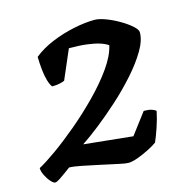

<svg xmlns="http://www.w3.org/2000/svg" viewBox="-94 -651 728 738"><g transform="rotate(-15 270.0 -282.5)"><path d="M38 0Q31 0 20.5 -11.8Q10 -23.5 2 -39.8Q-6 -56 -6 -69Q19 -82 62.8 -113Q106.5 -144 156.5 -186Q206.5 -228 253.2 -275.5Q300 -323 333 -369.8Q366 -416.5 374.5 -456Q362 -465 342.2 -471.2Q322.5 -477.5 293.2 -481.2Q264 -485 221.5 -485L171.5 -369Q166 -366 152.2 -363Q138.5 -360 121.5 -360Q113.5 -370 108 -389.5Q102.5 -409 100 -434Q97.5 -459 97 -484Q129 -510 172.5 -528Q216 -546 262 -555.5Q308 -565 345 -565Q362.5 -565 388.5 -555.2Q414.5 -545.5 440.2 -530.5Q466 -515.5 483.5 -500Q501 -484.5 501 -473.5Q501 -441.5 477.5 -401.8Q454 -362 416.2 -319.5Q378.5 -277 334.8 -237.5Q291 -198 250 -165.8Q209 -133.5 179 -114L373.5 -94L437 -178Q456.5 -178 468.5 -174Q480.5 -170 485 -165Q479 -135.5 467.8 -102.2Q456.5 -69 447.5 -49Q434.5 -39.5 412 -28Q389.5 -16.5 366.5 -8.2Q343.5 0 328.5 0Q318.5 0 288.8 -6.5Q259 -13 222 -21Q185 -29 152.5 -35.5Q120 -42 103.5 -42Q96 -36.5 82.2 -26.2Q68.5 -16 56 -8Q43.5 0 38 0Z"/></g></svg>

Font: Texturina Medium
Style: Italic
Weight: 500
Italic angle: -11°
Designer: Guillermo Torres Carreño
Foundry: Omnibus-Type
Version: Version 1.002